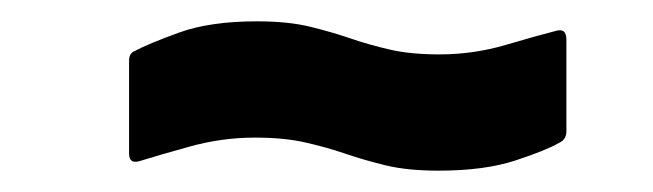

<svg xmlns="http://www.w3.org/2000/svg" viewBox="-20 -390 612 180"><path d="M391 -230Q362 -230 341.5 -235Q321 -240 303.5 -246Q286 -252 266 -256.5Q246 -261 219 -261Q188 -261 157.5 -252.5Q127 -244 111 -239Q101 -236 101 -246V-333Q101 -340 106 -342Q119 -349 148 -359.5Q177 -370 221 -370Q250 -370 270.5 -365Q291 -360 308.5 -354Q326 -348 345.5 -343.5Q365 -339 392 -339Q424 -339 454.5 -348Q485 -357 501 -361Q511 -364 511 -353V-267Q511 -259 504 -256Q492 -249 463 -239.5Q434 -230 391 -230Z"/></svg>

Font: Sofia Sans Semi Condensed ExtraBold
Style: Italic
Weight: 800
Italic angle: -9°
Version: Version 4.100